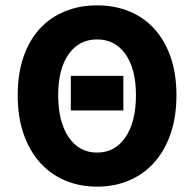

<svg xmlns="http://www.w3.org/2000/svg" viewBox="-20 -684 724 716"><path d="M244 -272V-401H440V-272ZM342 12Q276 12 221.5 -11.5Q167 -35 128 -79Q89 -123 67.5 -186Q46 -249 46 -329Q46 -409 67.5 -471.5Q89 -534 128 -576.5Q167 -619 221.5 -641.5Q276 -664 342 -664Q408 -664 462.5 -641.5Q517 -619 556 -576Q595 -533 616.5 -470.5Q638 -408 638 -329Q638 -249 616.5 -186Q595 -123 556 -79Q517 -35 462.5 -11.5Q408 12 342 12ZM342 -115Q409 -115 448 -172.5Q487 -230 487 -329Q487 -427 448 -482Q409 -537 342 -537Q275 -537 236 -482Q197 -427 197 -329Q197 -230 236 -172.5Q275 -115 342 -115Z"/></svg>

Font: Font
Style: ¶
Weight: 700
Designer: Paul D. Hunt
Foundry: Adobe Systems Incorporated
Version: Version 3.000